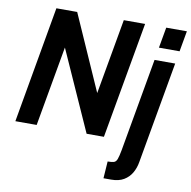

<svg xmlns="http://www.w3.org/2000/svg" viewBox="-98 -797 1129 1136"><g transform="rotate(10 466.5 -229.0)"><path d="M26 0 149 -700H274L474 -248L554 -700H682L558 0H454L239 -480L154 0ZM598 242 605 140Q630 140 642.5 136Q655 132 661.5 115Q668 98 675 60L774 -500H898L790 111Q784 147 767 176.5Q750 206 720 224Q690 242 644 242ZM787 -576 809 -700H933L911 -576Z"/></g></svg>

Font: Cabin VF Beta
Style: Italic
Weight: 400
Italic angle: -7°
Designer: Pablo Impallari
Foundry: Pablo Impallari. http://www.impallari.com Igino Marini. http://www.ikern.com
Version: Version 2.300